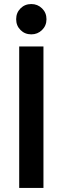

<svg xmlns="http://www.w3.org/2000/svg" viewBox="-20 -930 310 950"><path d="M75 -700H195V0H75ZM135 -760Q103 -760 81.5 -781.5Q60 -803 60 -835Q60 -867 81.5 -888.5Q103 -910 135 -910Q166 -910 188 -888.5Q210 -867 210 -835Q210 -803 188 -781.5Q166 -760 135 -760Z"/></svg>

Font: Retni Sans
Style: Bold
Weight: 700
Designer: Vitaly Kuzmin
Foundry: ParaType Ltd.
Version: Version 1.00;March 2, 2019;FontCreator 11.5.0.2425 64-bit; t